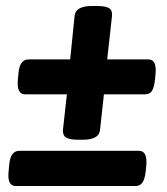

<svg xmlns="http://www.w3.org/2000/svg" viewBox="-20 -623 560 643"><path d="M243 -155Q212 -155 200.5 -163Q189 -171 191 -190L204 -307H64Q35 -307 40 -358L42 -379Q46 -424 76 -424H215L230 -571Q234 -603 289 -603H303Q334 -603 345.5 -595.5Q357 -588 355 -569L339 -424H477Q505 -424 501 -377L499 -356Q496 -329 488.5 -318Q481 -307 465 -307H328L315 -188Q312 -155 257 -155ZM33 0Q3 0 9 -51L11 -72Q15 -118 45 -118H445Q474 -118 470 -70L468 -49Q465 -23 457 -11.5Q449 0 433 0Z"/></svg>

Font: Asap Condensed Condensed ExtraBold
Style: Italic
Weight: 800
Width: 3
Italic angle: -6°
Designer: Pablo Cosgaya
Foundry: Omnibus-Type
Version: Version 3.001; ttfautohint (v1.8.4.7-5d5b)